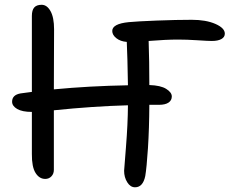

<svg xmlns="http://www.w3.org/2000/svg" viewBox="-20 -775 964 806"><path d="M169.9 -23.9Q145 -23.9 129.2 -49.1Q113.3 -74.2 113.8 -128.9V-305.2Q73.2 -305.2 52 -317.6Q30.8 -330.1 30.8 -348.1Q30.8 -376.5 65.9 -382.8Q73.7 -383.8 89.6 -386Q105.5 -388.2 113.8 -389.2V-708Q113.8 -732.4 123.8 -743.7Q133.8 -754.9 154.8 -754.9Q177.2 -754.9 192.1 -728.3Q207 -701.7 207 -651.9Q207 -608.4 206.5 -524.2Q206.1 -439.9 206.1 -399.9Q356 -414.1 517.1 -417Q515.1 -540.5 512.2 -599.1Q485.4 -601.1 468.3 -614.7Q451.2 -628.4 451.2 -645Q451.2 -675.3 521 -682.1Q555.7 -685.5 638.4 -688.7Q721.2 -691.9 785.2 -691.9Q844.7 -691.9 884.3 -674.6Q923.8 -657.2 923.8 -633.8Q923.8 -619.1 909.4 -611.1Q895 -603 869.1 -603Q853.5 -603 808.8 -606Q764.2 -608.9 727.1 -608.9Q676.3 -608.9 604 -603Q606.9 -520 606.9 -418Q654.3 -416.5 677.7 -401.9Q701.2 -387.2 701.2 -370.1Q701.2 -353.5 687.3 -344.2Q673.3 -335 647.9 -335H606.9Q606.4 -235.4 601.1 -153.1Q595.7 -70.8 589.8 -36.1Q580.1 11.2 546.9 11.2Q527.3 11.2 514.2 -9.8Q501 -30.8 501 -58.1Q501 -61 508.8 -157.7Q516.6 -254.4 517.1 -333Q372.1 -329.1 206.1 -312V-62Q206.1 -45.4 195.8 -34.7Q185.5 -23.9 169.9 -23.9Z"/></svg>

Font: Shantell Sans Irregular
Style: Regular
Weight: 400
Designer: Stephen Nixon, Anya Danilova, Shantell Martin
Foundry: Arrow Type
Version: Version 1.006;[9816181b4]